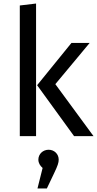

<svg xmlns="http://www.w3.org/2000/svg" viewBox="-20 -770 549 1086"><path d="M92 -739V0H184V-750ZM399 0H509L293 -294L487 -527H384L190 -288ZM245 296 286 210C307 166 312 150 312 133C312 101 287 77 255 77C223 77 197 101 197 133C197 152 207 168 221 180L192 296Z"/></svg>

Font: FiraGO Unicode
Style: Regular
Weight: 400
Designer: bBox Type
Foundry: bBox Type GmbH
Version: Version 1.001;PS 001.001;hotconv 1.0.88;makeotf.lib2.5.64775